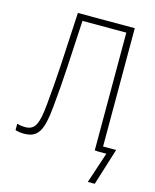

<svg xmlns="http://www.w3.org/2000/svg" viewBox="-130 -801 859 1066"><g transform="rotate(15 300.0 -268.0)"><path d="M67 11C149 11 173 -39 186 -174C203 -343 206 -455 219 -678H471V-1H484V0H538L479 178H519L585 -34H510V-714H183C169 -453 165 -346 149 -183C138 -62 120 -26 63 -26C47 -26 33 -28 17 -33V4C34 9 49 11 67 11Z"/></g></svg>

Font: Noto Sans Mono ExtraLight
Style: Regular
Weight: 200
Designer: Monotype Design Team
Foundry: Monotype Imaging Inc.
Version: Version 2.014